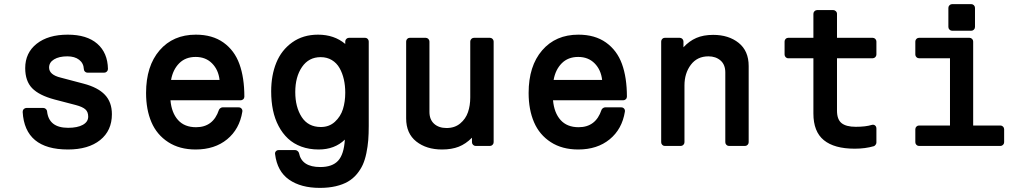

<svg xmlns="http://www.w3.org/2000/svg" viewBox="-20 -707 4981 930"><path d="M89.8 -165Q89.8 -173.3 95.2 -178.7Q100.6 -184.1 107.9 -184.1H189.9Q196.8 -184.1 202.1 -179.2Q207.5 -174.3 208 -168Q216.3 -87.9 310.1 -87.9Q355 -87.9 381.1 -102.3Q407.2 -116.7 407.2 -142.1Q407.2 -165 393.6 -177.2Q379.9 -189.5 347.2 -198.2L244.1 -225.1Q169.4 -245.1 135.7 -279.8Q102.1 -314.5 102.1 -377Q102.1 -451.2 157.7 -495.1Q213.4 -539.1 308.1 -539.1Q400.9 -539.1 451.2 -495.1Q501.5 -451.2 502.9 -373Q502.9 -365.7 497.6 -360.4Q492.2 -355 484.9 -355H403.8Q396.5 -355 391.4 -360.1Q386.2 -365.2 386.2 -372.1Q384.8 -400.9 363.3 -417.5Q341.8 -434.1 306.2 -434.1Q266.1 -434.1 241.9 -419.4Q217.8 -404.8 217.8 -379.9Q217.8 -344.7 273.9 -331.1L384.8 -301.8Q454.1 -283.7 488 -248Q522 -212.4 522 -153.8Q522 -74.2 465.1 -28.6Q408.2 17.1 309.1 17.1Q100.1 17.1 89.8 -165Z M687.5 -256.8Q687.5 -387.2 752.9 -463.1Q818.4 -539.1 928.7 -539.1Q1008.8 -539.1 1062.3 -501Q1115.7 -462.9 1139.6 -397Q1163.6 -331.1 1163.6 -238.8Q1163.6 -231.4 1158.2 -226.3Q1152.8 -221.2 1145.5 -221.2H805.7Q811 -160.6 842.3 -125.7Q873.5 -90.8 929.7 -90.8Q1012.7 -90.8 1040.5 -174.8Q1042 -179.2 1047.4 -183.1Q1052.7 -187 1057.6 -187H1135.7Q1145 -187 1150.1 -180.7Q1155.3 -174.3 1153.8 -166Q1140.1 -81.5 1080.1 -32.2Q1020 17.1 927.7 17.1Q849.6 17.1 794.7 -18.6Q739.7 -54.2 713.6 -115Q687.5 -175.8 687.5 -256.8ZM927.7 -431.2Q878.4 -431.2 847.9 -400.4Q817.4 -369.6 808.6 -319.8H1043.5Q1038.1 -368.7 1007.3 -399.9Q976.6 -431.2 927.7 -431.2Z M1523.4 17.1Q1477.5 17.1 1439.7 3.2Q1401.9 -10.7 1375 -35.9Q1348.1 -61 1329.6 -96.2Q1311 -131.3 1302.2 -173.6Q1293.5 -215.8 1293.5 -264.2Q1293.5 -342.3 1318.4 -403.3Q1343.3 -464.4 1395.5 -501.7Q1447.8 -539.1 1520.5 -539.1Q1599.1 -539.1 1652.3 -494.1V-505.9Q1652.3 -513.2 1657.7 -518.6Q1663.1 -523.9 1670.4 -523.9H1748.5Q1755.9 -523.9 1761 -518.6Q1766.1 -513.2 1766.1 -505.9V-97.2Q1766.1 -59.1 1763.7 -28.1Q1761.2 2.9 1754.6 34.9Q1748 66.9 1737.1 91.1Q1726.1 115.2 1707.8 137Q1689.5 158.7 1665 172.9Q1640.6 187 1606.2 195.1Q1571.8 203.1 1529.3 203.1Q1437.5 203.1 1380.1 163.1Q1322.8 123 1312.5 40Q1311 31.7 1316.2 25.9Q1321.3 20 1329.6 20H1410.2Q1416 20 1421.4 24.4Q1426.8 28.8 1428.2 34.2Q1441.4 102.1 1531.2 102.1Q1589.8 102.1 1617.9 71.3Q1646 40.5 1650.4 -30.8Q1601.1 17.1 1523.4 17.1ZM1533.2 -430.2Q1475.6 -430.2 1442.9 -382.6Q1410.2 -335 1410.2 -261.2Q1410.2 -188.5 1441.4 -140.1Q1472.7 -91.8 1534.2 -91.8Q1574.7 -91.8 1602.3 -117.2Q1629.9 -142.6 1641.1 -178.5Q1652.3 -214.4 1652.3 -257.8Q1652.3 -292.5 1645.5 -322.5Q1638.7 -352.5 1624.8 -377.2Q1610.8 -401.9 1587.4 -416Q1564 -430.2 1533.2 -430.2Z M1947.3 -505.9Q1947.3 -513.2 1952.4 -518.6Q1957.5 -523.9 1964.8 -523.9H2042Q2049.3 -523.9 2054.7 -518.6Q2060.1 -513.2 2060.1 -505.9V-165Q2060.1 -127.9 2082.8 -107.4Q2105.5 -86.9 2143.1 -86.9Q2182.6 -86.9 2209.2 -109.1Q2235.8 -131.3 2246.8 -163.6Q2257.8 -195.8 2257.8 -234.9V-505.9Q2257.8 -513.2 2263.2 -518.6Q2268.6 -523.9 2275.9 -523.9H2353Q2360.4 -523.9 2365.7 -518.6Q2371.1 -513.2 2371.1 -505.9V-18.1Q2371.1 -10.7 2365.7 -5.4Q2360.4 0 2353 0H2284.2Q2276.9 0 2271.5 -5.4Q2266.1 -10.7 2266.1 -18.1V-40Q2236.3 -9.8 2201.9 3.7Q2167.5 17.1 2121.1 17.1Q2045.4 17.1 1996.3 -21.7Q1947.3 -60.5 1947.3 -133.8Z M2540.5 -256.8Q2540.5 -387.2 2606 -463.1Q2671.4 -539.1 2781.7 -539.1Q2861.8 -539.1 2915.3 -501Q2968.8 -462.9 2992.7 -397Q3016.6 -331.1 3016.6 -238.8Q3016.6 -231.4 3011.2 -226.3Q3005.9 -221.2 2998.5 -221.2H2658.7Q2664.1 -160.6 2695.3 -125.7Q2726.6 -90.8 2782.7 -90.8Q2865.7 -90.8 2893.6 -174.8Q2895 -179.2 2900.4 -183.1Q2905.8 -187 2910.6 -187H2988.8Q2998 -187 3003.2 -180.7Q3008.3 -174.3 3006.8 -166Q2993.2 -81.5 2933.1 -32.2Q2873 17.1 2780.8 17.1Q2702.6 17.1 2647.7 -18.6Q2592.8 -54.2 2566.7 -115Q2540.5 -175.8 2540.5 -256.8ZM2780.8 -431.2Q2731.4 -431.2 2700.9 -400.4Q2670.4 -369.6 2661.6 -319.8H2896.5Q2891.1 -368.7 2860.4 -399.9Q2829.6 -431.2 2780.8 -431.2Z M3182.6 -18.1V-505.9Q3182.6 -513.2 3187.7 -518.6Q3192.9 -523.9 3200.2 -523.9H3272.5Q3279.8 -523.9 3285.2 -518.6Q3290.5 -513.2 3290.5 -505.9V-478Q3318.4 -508.3 3352.8 -523.2Q3387.2 -538.1 3434.6 -538.1Q3509.3 -538.1 3557.9 -499.3Q3606.4 -460.4 3606.4 -387.2V-18.1Q3606.4 -10.7 3601.1 -5.4Q3595.7 0 3588.4 0H3511.2Q3503.9 0 3498.5 -5.4Q3493.2 -10.7 3493.2 -18.1V-356Q3493.2 -394 3470 -414.1Q3446.8 -434.1 3411.6 -434.1Q3356.9 -434.1 3326.2 -393.1Q3295.4 -352.1 3295.4 -293V-18.1Q3295.4 -10.7 3290 -5.4Q3284.7 0 3277.3 0H3200.2Q3192.9 0 3187.7 -5.4Q3182.6 -10.7 3182.6 -18.1Z M3780.3 -442.9V-505.9Q3780.3 -513.2 3785.4 -518.6Q3790.5 -523.9 3797.9 -523.9H3919.9V-640.1Q3919.9 -647.5 3925.3 -652.8Q3930.7 -658.2 3938 -658.2H4016.1Q4022.9 -658.2 4028.6 -652.8Q4034.2 -647.5 4034.2 -640.1V-523.9H4207Q4214.4 -523.9 4219.7 -518.6Q4225.1 -513.2 4225.1 -505.9V-442.9Q4225.1 -435.5 4219.7 -430.2Q4214.4 -424.8 4207 -424.8H4034.2V-170.9Q4034.2 -128.4 4056.4 -110.6Q4078.6 -92.8 4125 -92.8Q4173.3 -92.8 4203.1 -102.1Q4212.4 -104.5 4218.8 -99.1Q4225.1 -93.8 4225.1 -84V-16.1Q4225.1 -11.2 4221.2 -5.9Q4217.3 -0.5 4212.9 1Q4171.4 13.2 4120.1 13.2Q4021 13.2 3970.5 -28.1Q3919.9 -69.3 3919.9 -157.2V-424.8H3797.9Q3790.5 -424.8 3785.4 -430.2Q3780.3 -435.5 3780.3 -442.9Z M4431.6 -424.8Q4424.3 -424.8 4418.9 -430.2Q4413.6 -435.5 4413.6 -442.9V-505.9Q4413.6 -513.2 4418.9 -518.6Q4424.3 -523.9 4431.6 -523.9H4675.8Q4683.1 -523.9 4688.5 -518.6Q4693.8 -513.2 4693.8 -505.9V-99.1H4825.7Q4833 -99.1 4838.4 -93.8Q4843.8 -88.4 4843.8 -81.1V-18.1Q4843.8 -10.7 4838.4 -5.4Q4833 0 4825.7 0H4431.6Q4424.3 0 4418.9 -5.4Q4413.6 -10.7 4413.6 -18.1V-81.1Q4413.6 -88.4 4418.9 -93.8Q4424.3 -99.1 4431.6 -99.1H4581.5V-424.8ZM4573.7 -576.2V-668.9Q4573.7 -676.3 4579.1 -681.6Q4584.5 -687 4591.8 -687H4684.6Q4691.9 -687 4697.3 -681.6Q4702.6 -676.3 4702.6 -668.9V-576.2Q4702.6 -568.8 4697.3 -563.5Q4691.9 -558.1 4684.6 -558.1H4591.8Q4584.5 -558.1 4579.1 -563.5Q4573.7 -568.8 4573.7 -576.2Z"/></svg>

Font: Fragment Mono
Style: Bold
Weight: 700
Designer: Wei Huang based on Nimbus Sans by URW Studio, based on Helvetica by Max Miedinger.
Foundry: Wei Huang
Version: Version 1.011